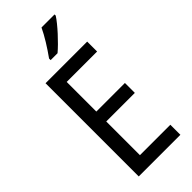

<svg xmlns="http://www.w3.org/2000/svg" viewBox="-296 -992 1040 1040"><g transform="rotate(-45 224.0 -471.5)"><path d="M378 -934V-943H278C257 -898 223 -844 188 -795V-783H241C284 -819 353 -894 378 -934ZM399 0V-77H166V-335H385V-411H166V-638H399V-714H80V0Z"/></g></svg>

Font: Noto Sans Devanagari UI Condensed
Style: Regular
Weight: 400
Width: 3
Designer: Jelle Bosma - Monotype Design Team
Foundry: Monotype Imaging Inc.
Version: Version 2.004